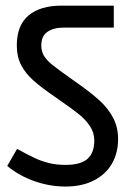

<svg xmlns="http://www.w3.org/2000/svg" viewBox="-20 -644 461 697"><path d="M393.1 -543.9H213.4Q174.3 -543.9 152.1 -528.3Q129.9 -512.7 129.9 -479Q129.9 -457.5 139.6 -441.4Q149.4 -425.3 169.9 -408.7Q190.4 -392.1 240.2 -356.9L256.8 -345.2Q311 -307.1 342.3 -278.3Q373.5 -249.5 391.1 -215.6Q408.7 -181.6 408.7 -138.7Q408.7 -89.4 386.7 -50.5Q364.7 -11.7 321.5 10.7Q278.3 33.2 217.8 33.2Q160.6 33.2 105 13.7Q49.3 -5.9 6.3 -41.5L42 -103.5Q80.1 -82.5 105.5 -70.6Q130.9 -58.6 158.2 -52Q185.5 -45.4 217.8 -45.4Q272.5 -45.4 297.4 -67.1Q322.3 -88.9 322.3 -134.3Q322.3 -162.1 306.9 -185.5Q291.5 -209 266.8 -229Q242.2 -249 195.3 -281.2L183.6 -289.6Q129.9 -326.2 100.8 -352.3Q71.8 -378.4 56.4 -408.4Q41 -438.5 41 -479Q41 -552.2 83.7 -587.9Q126.5 -623.5 202.1 -623.5H393.1Z"/></svg>

Font: Varta SemiBold
Style: Regular
Weight: 600
Designer: Joana Correia, Viktoriya Grabowska, Eben Sorkin
Foundry: Sorkin Type
Version: Version 1.003; ttfautohint (v1.3) -l 8 -r 24 -G 200 -x 12 -H